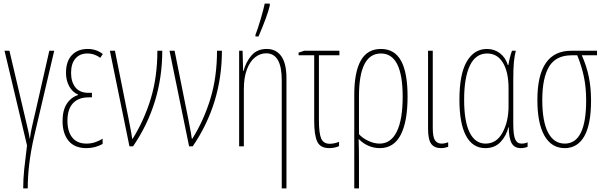

<svg xmlns="http://www.w3.org/2000/svg" viewBox="-20 -807 3330 1059"><path d="M169 -58Q133 97 133 232H108Q108 179 113.5 127Q119 75 129 -5L5 -527H32L111 -191L123 -140Q141 -67 144 -42H145Q148 -71 155.5 -103.5Q163 -136 165 -146L177 -197L252 -527H279Z M487 -270H468Q413 -270 382.5 -237.5Q352 -205 352 -141Q352 -82 378.5 -48.5Q405 -15 457 -15Q484 -15 507.5 -23.5Q531 -32 546 -42V-13Q505 10 457 10Q391 10 358 -30.5Q325 -71 325 -139Q325 -198 348 -234Q371 -270 411 -283V-285Q379 -299 361.5 -331.5Q344 -364 344 -405Q344 -469 376.5 -503Q409 -537 464 -537Q511 -537 547 -509L533 -488Q521 -498 502 -505Q483 -512 462 -512Q420 -512 396 -484Q372 -456 372 -405Q372 -355 396 -325Q420 -295 468 -295H487Z M614 -527 689 -153Q690 -147 697.5 -109Q705 -71 709 -42H712Q776 -145 812 -264Q848 -383 848 -527H875Q875 -236 714 0H694L586 -527Z M943 -527 1018 -153Q1019 -147 1026.5 -109Q1034 -71 1038 -42H1041Q1105 -145 1141 -264Q1177 -383 1177 -527H1204Q1204 -236 1043 0H1023L915 -527Z M1560 -375V232H1534V-365Q1534 -513 1448 -513Q1415 -513 1387 -491Q1359 -469 1342 -424.5Q1325 -380 1325 -316V0H1299V-527H1318L1321 -415H1323Q1336 -465 1367 -501Q1398 -537 1451 -537Q1503 -537 1531.5 -497Q1560 -457 1560 -375ZM1389 -615Q1400 -642 1417 -699Q1434 -756 1440 -787H1468V-776Q1455 -720 1406 -606H1389Z M1852 -502H1739V-145Q1739 -72 1751.5 -43Q1764 -14 1799 -14Q1811 -14 1825.5 -17Q1840 -20 1850 -25V-1Q1842 3 1827 6.5Q1812 10 1796 10Q1747 10 1730 -25.5Q1713 -61 1713 -140V-502H1627V-517L1658 -527H1852Z M2075 10Q2042 10 2012 -3Q1982 -16 1960 -39H1958Q1960 12 1960 82V232H1934V-284Q1934 -409 1970 -473Q2006 -537 2081 -537Q2156 -537 2192 -472Q2228 -407 2228 -274Q2228 -136 2190 -63Q2152 10 2075 10ZM1960 -276V-67Q1978 -46 2010.5 -30.5Q2043 -15 2074 -15Q2136 -15 2168.5 -81Q2201 -147 2201 -274Q2201 -512 2081 -512Q1960 -512 1960 -276Z M2367 -101Q2367 -51 2379.5 -33Q2392 -15 2415 -15Q2433 -15 2452 -22V3Q2431 10 2413 10Q2376 10 2358.5 -13.5Q2341 -37 2341 -97V-527H2367Z M2514 -257Q2514 -398 2554.5 -467.5Q2595 -537 2666 -537Q2707 -537 2738 -513Q2769 -489 2781 -448H2784Q2791 -492 2804 -527H2825Q2818 -500 2814.5 -465Q2811 -430 2811 -367V-126Q2811 -63 2821.5 -39Q2832 -15 2856 -15Q2876 -15 2890 -22V3Q2871 10 2852 10Q2818 10 2802.5 -16.5Q2787 -43 2786 -105H2784Q2773 -58 2741 -24Q2709 10 2657 10Q2587 10 2550.5 -58Q2514 -126 2514 -257ZM2785 -222V-319Q2785 -410 2754 -461Q2723 -512 2667 -512Q2604 -512 2572 -446Q2540 -380 2540 -257Q2540 -137 2570.5 -76Q2601 -15 2658 -15Q2719 -15 2752 -76Q2785 -137 2785 -222Z M3095 10Q3022 10 2983 -58.5Q2944 -127 2944 -256Q2944 -527 3130 -527H3273V-502H3189Q3215 -444 3227.5 -384Q3240 -324 3240 -253Q3240 -120 3202.5 -55Q3165 10 3095 10ZM3095 -15Q3213 -15 3213 -253Q3213 -323 3201 -381.5Q3189 -440 3164 -502H3133Q3046 -502 3008.5 -439.5Q2971 -377 2971 -256Q2971 -137 3003 -76Q3035 -15 3095 -15Z"/></svg>

Font: Noto Sans Display Thin Cond
Style: Regular
Weight: 250
Width: 3
Designer: Monotype Design team
Foundry: Monotype Imaging Inc.
Version: Version 1.000